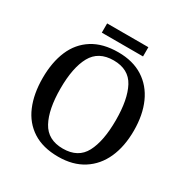

<svg xmlns="http://www.w3.org/2000/svg" viewBox="-190 -1002 1134 1170"><g transform="rotate(30 377.0 -416.5)"><path d="M377 10Q269 10 197.5 -36Q126 -82 91 -165Q56 -248 56 -359Q56 -470 91 -552Q126 -634 198 -679.5Q270 -725 378 -725Q481 -725 552.5 -679.5Q624 -634 661 -551.5Q698 -469 698 -358Q698 -247 661 -164.5Q624 -82 552 -36Q480 10 377 10ZM377 -47Q484 -47 527.5 -129Q571 -211 571 -358Q571 -505 527.5 -586.5Q484 -668 378 -668Q272 -668 227 -586.5Q182 -505 182 -358Q182 -211 226.5 -129Q271 -47 377 -47ZM230 -778V-843H520V-778Z"/></g></svg>

Font: Noto Serif NP Hmong Medium
Style: Regular
Weight: 500
Designer: Dalton Maag Ltd
Foundry: Dalton Maag Ltd
Version: Version 1.001; ttfautohint (v1.8.4.7-5d5b)